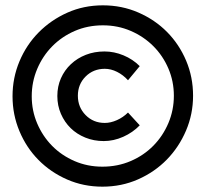

<svg xmlns="http://www.w3.org/2000/svg" viewBox="-20 -709 772 720"><path d="M366 -689Q437 -689 499 -662Q561 -635 606.5 -589Q652 -543 678 -481.5Q704 -420 704 -350Q704 -281 677.5 -219Q651 -157 605.5 -110.5Q560 -64 498 -36.5Q436 -9 364 -9Q293 -9 231.5 -36Q170 -63 124.5 -109Q79 -155 53 -217Q27 -279 27 -348Q27 -417 53 -479Q79 -541 125 -587.5Q171 -634 232.5 -661.5Q294 -689 366 -689ZM366 -614Q309 -614 260.5 -593Q212 -572 176 -535.5Q140 -499 119.5 -450.5Q99 -402 99 -348Q99 -294 119.5 -246Q140 -198 175.5 -162Q211 -126 259.5 -105Q308 -84 364 -84Q421 -84 470 -105Q519 -126 555 -162.5Q591 -199 611.5 -247.5Q632 -296 632 -350Q632 -404 611.5 -452Q591 -500 555 -536Q519 -572 470.5 -593Q422 -614 366 -614ZM372 -516Q408 -516 443 -501.5Q478 -487 504 -461L460 -408Q442 -428 419 -439.5Q396 -451 373 -451Q330 -451 301 -422Q272 -393 272 -350Q272 -307 301 -277.5Q330 -248 373 -248Q395 -248 418.5 -258.5Q442 -269 460 -287L504 -239Q478 -212 442 -196Q406 -180 369 -180Q332 -180 300 -193Q268 -206 245 -228.5Q222 -251 208.5 -282Q195 -313 195 -349Q195 -385 208.5 -415.5Q222 -446 246 -468.5Q270 -491 302 -503.5Q334 -516 372 -516Z"/></svg>

Font: Montserrat Semi Bold
Style: Regular
Weight: 600
Designer: Julieta Ulanovsky
Foundry: Julieta Ulanovsky
Version: Version 3.001 September 28, 2015